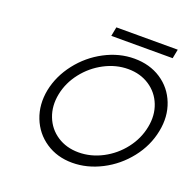

<svg xmlns="http://www.w3.org/2000/svg" viewBox="-143 -972 1133 1126"><g transform="rotate(20 423.5 -409.5)"><path d="M141 -342Q160 -436 222.5 -516.5Q285 -597 374.5 -644Q464 -691 558 -691Q654 -691 725 -644.5Q796 -598 827.5 -517.5Q859 -437 840 -342Q821 -245 757.5 -164.5Q694 -84 604.5 -38Q515 8 422 8Q328 8 257 -39.5Q186 -87 154.5 -167.5Q123 -248 141 -342ZM770 -342Q785 -418 760 -482Q735 -546 678 -583.5Q621 -621 545 -621Q469 -621 397.5 -583.5Q326 -546 276 -482Q226 -418 211 -342Q196 -266 221 -201.5Q246 -137 303 -99.5Q360 -62 436 -62Q513 -62 584.5 -99.5Q656 -137 705.5 -201Q755 -265 770 -342ZM395 -827H778L767 -770H384Z"/></g></svg>

Font: Teachers[wght] Italic
Style: Regular
Weight: 400
Designer: Alfredo Marco Pradil & Chank Diesel
Version: Version 1.000;Glyphs 3.1.2 (3151)